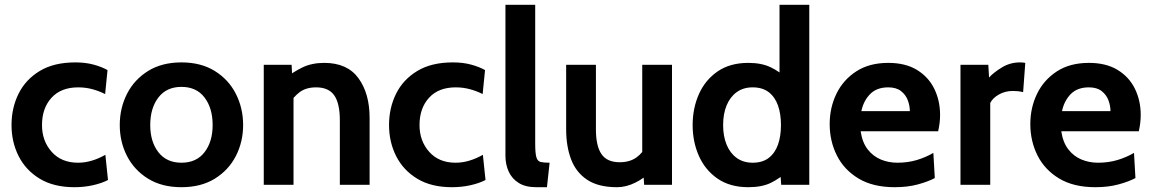

<svg xmlns="http://www.w3.org/2000/svg" viewBox="-20 -770 4800 800"><path d="M290 10Q204 10 145.8 -25.2Q87.5 -60.5 57.8 -119.2Q28 -178 28 -249Q28 -320.5 57.5 -379.8Q87 -439 146 -474.5Q205 -510 294 -510Q336 -510 370 -500.8Q404 -491.5 428 -478L418 -378Q395 -390 366.2 -398Q337.5 -406 306 -406Q234 -406 194.5 -362.5Q155 -319 155 -249Q155 -182.5 195.5 -137.2Q236 -92 305 -92Q334.5 -92 363.2 -100.8Q392 -109.5 419 -125L430 -20Q404 -6.5 367.2 1.8Q330.5 10 290 10Z M736 10Q654.5 10 597 -25.5Q539.5 -61 509.2 -120Q479 -179 479 -249Q479 -319.5 509.2 -379Q539.5 -438.5 597 -474.2Q654.5 -510 736 -510Q817.5 -510 875 -474.2Q932.5 -438.5 962.8 -379Q993 -319.5 993 -249Q993 -179 962.8 -120Q932.5 -61 875 -25.5Q817.5 10 736 10ZM736 -92Q798.5 -92 832.2 -135.8Q866 -179.5 866 -249Q866 -319.5 832.2 -363.8Q798.5 -408 736 -408Q674 -408 640 -363.8Q606 -319.5 606 -249Q606 -179.5 640 -135.8Q674 -92 736 -92Z M1079 0V-500H1195L1200 -407L1171 -445Q1199.5 -469 1239 -488.5Q1278.5 -508 1331 -508Q1427 -508 1473.5 -444.2Q1520 -380.5 1520 -279V0H1396V-269Q1396 -339 1372.8 -372.5Q1349.5 -406 1297 -406Q1254.5 -406 1227.5 -385.2Q1200.5 -364.5 1180 -330L1203 -391V0Z M1863 10Q1777 10 1718.8 -25.2Q1660.5 -60.5 1630.8 -119.2Q1601 -178 1601 -249Q1601 -320.5 1630.5 -379.8Q1660 -439 1719 -474.5Q1778 -510 1867 -510Q1909 -510 1943 -500.8Q1977 -491.5 2001 -478L1991 -378Q1968 -390 1939.2 -398Q1910.5 -406 1879 -406Q1807 -406 1767.5 -362.5Q1728 -319 1728 -249Q1728 -182.5 1768.5 -137.2Q1809 -92 1878 -92Q1907.5 -92 1936.2 -100.8Q1965 -109.5 1992 -125L2003 -20Q1977 -6.5 1940.2 1.8Q1903.5 10 1863 10Z M2214 10Q2169.5 10 2141.2 -7.8Q2113 -25.5 2099.5 -55.2Q2086 -85 2086 -121V-750H2210V-172Q2210 -132 2214.8 -115.2Q2219.5 -98.5 2232.5 -95.2Q2245.5 -92 2270 -92L2259 10Z M2551 10Q2473 10 2426.5 -21Q2380 -52 2359.5 -106.2Q2339 -160.5 2339 -231V-500H2463V-231Q2463 -161.5 2486.2 -127.8Q2509.5 -94 2562 -94Q2604 -94 2631.8 -114Q2659.5 -134 2678 -170L2656 -107V-500H2780V0H2664L2658 -87L2685 -52Q2667 -29 2628.2 -9.5Q2589.5 10 2551 10Z M3098 10Q3022 10 2970.2 -25.5Q2918.5 -61 2892.2 -120Q2866 -179 2866 -249Q2866 -319 2892.2 -378Q2918.5 -437 2970.2 -472.5Q3022 -508 3098 -508Q3153 -508 3191 -489.8Q3229 -471.5 3258 -443L3228 -417V-750H3352V0H3235L3229 -85L3265 -59Q3230 -27 3192.5 -8.5Q3155 10 3098 10ZM3116 -92Q3157 -92 3183 -112Q3209 -132 3221.5 -167.2Q3234 -202.5 3234 -249Q3234 -295.5 3221.5 -330.8Q3209 -366 3183 -386Q3157 -406 3116 -406Q3077 -406 3049.5 -386Q3022 -366 3007.5 -330.8Q2993 -295.5 2993 -249Q2993 -202.5 3007.5 -167.2Q3022 -132 3049.5 -112Q3077 -92 3116 -92Z M3708 10Q3617.5 10 3557.2 -26.2Q3497 -62.5 3467 -122.2Q3437 -182 3437 -253Q3437 -321.5 3465.2 -379.5Q3493.5 -437.5 3548 -472.8Q3602.5 -508 3681 -508Q3753 -508 3801 -478.5Q3849 -449 3873 -399.8Q3897 -350.5 3897 -291Q3897 -274.5 3895 -257.8Q3893 -241 3889 -223H3566Q3573 -176.5 3595.2 -147.8Q3617.5 -119 3649.8 -105.5Q3682 -92 3719 -92Q3762.5 -92 3800 -103.2Q3837.5 -114.5 3869 -133L3875 -28Q3846.5 -13 3804 -1.5Q3761.5 10 3708 10ZM3569 -307H3771Q3771 -329.5 3762.5 -352.2Q3754 -375 3734.2 -390.5Q3714.5 -406 3681 -406Q3633 -406 3605.5 -378Q3578 -350 3569 -307Z M3982 0V-500H4098L4101 -447Q4120 -468 4154.5 -489Q4189 -510 4230 -510Q4242 -510 4252 -508L4243 -386Q4232 -389 4221.2 -390Q4210.5 -391 4200 -391Q4168.5 -391 4142.5 -376.5Q4116.5 -362 4106 -341V0Z M4544 10Q4453.5 10 4393.2 -26.2Q4333 -62.5 4303 -122.2Q4273 -182 4273 -253Q4273 -321.5 4301.2 -379.5Q4329.5 -437.5 4384 -472.8Q4438.5 -508 4517 -508Q4589 -508 4637 -478.5Q4685 -449 4709 -399.8Q4733 -350.5 4733 -291Q4733 -274.5 4731 -257.8Q4729 -241 4725 -223H4402Q4409 -176.5 4431.2 -147.8Q4453.5 -119 4485.8 -105.5Q4518 -92 4555 -92Q4598.5 -92 4636 -103.2Q4673.5 -114.5 4705 -133L4711 -28Q4682.5 -13 4640 -1.5Q4597.5 10 4544 10ZM4405 -307H4607Q4607 -329.5 4598.5 -352.2Q4590 -375 4570.2 -390.5Q4550.5 -406 4517 -406Q4469 -406 4441.5 -378Q4414 -350 4405 -307Z"/></svg>

Font: Cabin Resolve
Style: Bold-Resolve
Weight: 700
Designer: Pablo Impallari
Foundry: Pablo Impallari. http://www.impallari.com Igino Marini. http://www.ikern.com
Version: Version 3.001